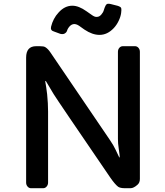

<svg xmlns="http://www.w3.org/2000/svg" viewBox="-20 -992 871 1012"><path d="M117.7 -688Q117.7 -748.5 170.4 -748.5H190.4Q210.4 -748.5 218.3 -743.7Q232.9 -734.9 245.6 -715.8L560.1 -252.9Q578.1 -226.6 588.4 -204.6L608.4 -162.6Q608.9 -161.6 610.1 -161.6Q611.3 -161.6 610.4 -174.3Q609.4 -187 605.5 -211.2Q601.6 -235.4 601.6 -259.3V-718.8Q601.6 -731.4 609.1 -740Q616.7 -748.5 627.4 -748.5H691.9Q702.1 -748.5 709.7 -740Q717.3 -731.4 717.3 -718.8V-48.8Q717.3 -29.3 705.1 -18.6Q684.6 0 668 0H638.2Q613.8 0 602.5 -7.8Q585.9 -20.5 561.5 -55.7Q282.7 -463.4 262.7 -496.1L222.2 -564Q221.2 -565.4 219.5 -565.4Q217.8 -565.4 219.2 -558.1Q220.7 -550.8 223.4 -533.4Q226.1 -516.1 228.5 -495.1Q233.4 -446.3 233.4 -404.3V-29.8Q233.4 -17.6 225.8 -8.8Q218.3 0 207.5 0H143.1Q132.8 0 125.2 -8.8Q117.7 -17.6 117.7 -29.8ZM265.1 -825.7Q244.1 -831.1 249.3 -851.8Q254.4 -872.6 264.2 -891.4Q273.9 -910.2 288.6 -925.8Q320.8 -961.9 361.3 -961.9Q395 -961.9 436 -932.6L465.3 -912.1Q478.5 -902.8 488.3 -902.8Q498 -902.8 503.9 -906.5Q509.8 -910.2 514.2 -915.5Q523.9 -926.3 527.3 -938.7Q530.8 -951.2 536.1 -961.7Q541.5 -972.2 549.8 -972.2Q558.1 -972.2 563.5 -970.7L600.1 -961.4Q616.7 -956.1 618.9 -949.2Q621.1 -942.4 618.4 -922.9Q615.7 -903.3 605.2 -881.6Q594.7 -859.9 579.6 -843.8Q545.9 -808.1 504.4 -808.1Q466.8 -808.1 425.3 -835.9L397 -856Q363.3 -878.9 340.3 -844.7Q335.9 -838.4 333.3 -829.8Q330.6 -821.3 321.5 -815.7Q312.5 -810.1 298.3 -813.5Z"/></svg>

Font: Capriola
Style: Regular
Weight: 400
Designer: Viktoriya Grabowska
Foundry: Viktoriya Grabowska
Version: Version 1.007